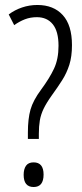

<svg xmlns="http://www.w3.org/2000/svg" viewBox="-20 -744 331 771"><path d="M92 -212Q92 -267 102.5 -304Q113 -341 145 -384Q179 -430 197 -468.5Q215 -507 215 -560Q215 -618 192 -646.5Q169 -675 128 -675Q102 -675 80 -666.5Q58 -658 37 -643L15 -686Q39 -704 68.5 -714Q98 -724 130 -724Q195 -724 232 -683.5Q269 -643 269 -563Q269 -517 258.5 -484Q248 -451 230 -422.5Q212 -394 188 -361Q166 -330 155 -307Q144 -284 140 -260.5Q136 -237 136 -207V-186H92ZM75 -42Q75 -65 84.5 -78.5Q94 -92 115 -92Q155 -92 155 -43Q155 7 115 7Q75 7 75 -42Z"/></svg>

Font: Noto Sans ExtraCondensed Light
Style: Regular
Weight: 300
Width: 2
Designer: Monotype Design Team
Foundry: Monotype Imaging Inc.
Version: Version 2.013; ttfautohint (v1.8.4.7-5d5b)